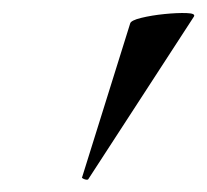

<svg xmlns="http://www.w3.org/2000/svg" viewBox="-20 -753 325 301"><path d="M119 -473Q118 -470 112.5 -472Q107 -474 109 -476L184 -716Q185 -721 201.5 -725Q218 -729 238 -731Q258 -733 272.5 -732.5Q287 -732 284 -727Z"/></svg>

Font: Cormorant Infant Light
Style: Italic
Weight: 300
Italic angle: -10°
Designer: Christian Thalmann (Catharsis Fonts)
Foundry: Catharsis Fonts
Version: Version 4.001